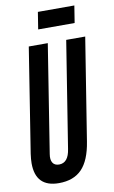

<svg xmlns="http://www.w3.org/2000/svg" viewBox="-96 -915 579 975"><g transform="rotate(-10 193.5 -427.5)"><path d="M127 10Q7 10 7 -113Q7 -134 11 -162L96 -700H194L106 -144Q101 -115 111 -99Q121 -83 144 -83Q192 -83 202 -153L289 -700H387L303 -173Q288 -78 245.5 -34Q203 10 127 10ZM158 -777 172 -865H360L346 -777Z"/></g></svg>

Font: Georama ExtraCondensed SemiBold
Style: Italic
Weight: 600
Width: 2
Italic angle: -9°
Designer: Jean-Baptiste Levee
Foundry: Production Type
Version: Version 1.000